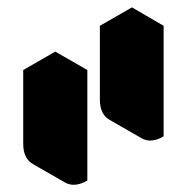

<svg xmlns="http://www.w3.org/2000/svg" viewBox="-20 -950 508 521"><path d="M217 -460Q182 -440 156 -455Q130 -470 130 -510V-710L217 -760ZM424 -580Q390 -560 364 -575Q338 -590 338 -630V-830L424 -880ZM130 -710V-510Q130 -470 156 -455L69 -505Q43 -520 43 -560V-760ZM424 -880 338 -830 251 -880 338 -930ZM338 -830V-630Q338 -590 364 -575L277 -625Q251 -640 251 -680V-880ZM217 -760 130 -710 43 -760 130 -810Z"/></svg>

Font: Nabla Normal
Style: Regular
Weight: 400
Designer: Arthur Reinders Folmer
Version: Version 1.000